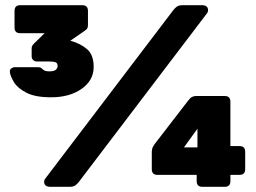

<svg xmlns="http://www.w3.org/2000/svg" viewBox="-20 -720 985 740"><path d="M177 -345Q116 -345 82 -362.5Q48 -380 34 -403Q20 -426 18 -442Q17 -452 24 -456.5Q31 -461 35 -461H86Q96 -461 106 -461Q116 -461 126 -461Q136 -461 140 -457Q144 -453 150 -449Q156 -445 171 -445Q188 -445 195 -451Q202 -457 202 -466Q202 -477 194 -480Q186 -483 171 -483H122Q113 -483 107.5 -489Q102 -495 102 -503V-532Q102 -540 104.5 -544Q107 -548 112 -553L152 -592H58Q36 -592 36 -614V-678Q36 -700 58 -700H297Q319 -700 319 -678V-623Q319 -616 316.5 -611Q314 -606 306 -601L251 -563Q289 -553 315 -531Q341 -509 341 -462Q341 -410 294.5 -377.5Q248 -345 177 -345ZM174 0Q150 0 150 -20Q150 -26 154 -31L648 -681Q655 -690 662.5 -695Q670 -700 684 -700H758Q782 -700 782 -680Q782 -674 778 -669L284 -19Q277 -10 269.5 -5Q262 0 248 0ZM760 0Q738 0 738 -22V-46H587Q565 -46 565 -68V-136Q565 -138 566.5 -146Q568 -154 577 -166L705 -332Q713 -343 720.5 -346.5Q728 -350 735 -350H846Q868 -350 868 -328V-157H903Q925 -157 925 -135V-68Q925 -46 903 -46H868V-22Q868 0 846 0ZM689 -152H741V-224Z"/></svg>

Font: Rubik Light Black
Style: Regular
Weight: 900
Version: Version 2.104